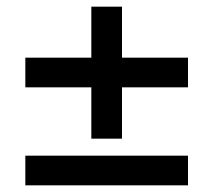

<svg xmlns="http://www.w3.org/2000/svg" viewBox="-20 -556 640 576"><path d="M254 -140V-294H56V-383H254V-536H346V-383H544V-294H346V-140ZM56 0V-89H544V0Z"/></svg>

Font: Nunito Sans 10pt
Style: Bold
Weight: 700
Designer: Vernon Adams
Foundry: Vernon Adams
Version: Version 3.101;gftools[0.9.27]